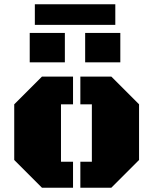

<svg xmlns="http://www.w3.org/2000/svg" viewBox="-20 -876 715 896"><path d="M175.8 0 46.4 -129.4V-389.2L175.8 -518.6H320.8V-389.2H264.6V-121.1H320.8V0ZM355 0V-121.1H408.7V-389.2H355V-518.6H499.5L628.9 -389.2V-129.4L499.5 0ZM377.4 -585V-722.2H541.5V-585ZM118.7 -585V-722.2H282.7V-585ZM142.6 -759.8V-856H518.1V-759.8Z"/></svg>

Font: Black Ops One
Style: Regular
Weight: 400
Designer: James Grieshaber, Eben Sorkin
Foundry: Sorkin Type Co.
Version: Version 1.004; ttfautohint (v1.8.4.7-5d5b)